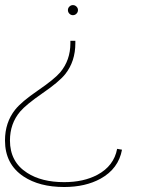

<svg xmlns="http://www.w3.org/2000/svg" viewBox="-23 -520 569 754"><path d="M249.5 -466.3Q243.7 -472.2 243.7 -480.5Q243.7 -488.3 249.5 -494.1Q255.4 -500 263.2 -500Q271.5 -500 277.3 -494.1Q283.2 -488.3 283.2 -480.5Q283.2 -472.2 277.3 -466.3Q271.5 -460.4 263.2 -460.4Q255.4 -460.4 249.5 -466.3ZM272.9 -350.1Q272.9 -278.8 232.9 -228.5Q208 -197.8 144.5 -154.3Q79.6 -109.4 56.2 -82Q16.1 -34.7 16.1 31.7Q16.1 115.7 83.5 158.7Q140.1 195.3 229 195.3Q305.2 195.3 359.4 166.5Q424.3 131.8 437 64.5L456.1 67.9Q442.4 142.6 372.1 181.6Q312.5 214.4 229 214.4Q131.8 214.4 69.3 172.9Q-3.4 124.5 -3.4 31.7Q-3.4 -39.1 36.6 -89.4Q61.5 -120.6 125 -164.1Q189.9 -208.5 213.4 -235.8Q253.4 -283.7 253.4 -350.1V-359.9H272.9Z"/></svg>

Font: Fortheenas_01
Style: Regular
Weight: 100
Designer: Situjuh Nazara
Version: Version 1.10 September 8, 2014